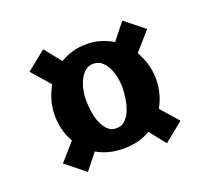

<svg xmlns="http://www.w3.org/2000/svg" viewBox="-87 -597 740 677"><g transform="rotate(-20 283.0 -258.0)"><path d="M134.8 -487.8 184.6 -425.3Q205.1 -438 229.5 -445.3Q253.9 -452.6 283.2 -452.6Q312.5 -452.6 336.9 -445.1Q361.3 -437.5 381.8 -424.8L431.6 -487.3L503.9 -429.7L443.4 -360.8Q473.1 -310.1 473.1 -253.9Q473.1 -197.8 446.3 -150.9L503.9 -85.4L431.6 -27.3L383.8 -87.4Q341.8 -61.5 282.7 -61.5Q253.4 -61.5 228.3 -68.1Q203.1 -74.7 182.6 -86.9L135.3 -27.3L62.5 -85.4L120.1 -150.9Q93.3 -197.8 93.3 -253.9Q93.3 -281.7 100.8 -308.8Q108.4 -335.9 122.6 -360.8L62.5 -429.7ZM283.2 -379.4Q263.7 -379.4 250.7 -367.4Q237.8 -355.5 230 -338.4Q222.2 -321.3 218.8 -302.2Q215.3 -283.2 215.3 -268.6Q215.3 -250 218.3 -227.1Q221.2 -204.1 229 -184.3Q236.8 -164.6 249.8 -151.1Q262.7 -137.7 283.2 -137.7Q303.7 -137.7 316.9 -151.1Q330.1 -164.6 337.6 -184.3Q345.2 -204.1 348.4 -227.1Q351.6 -250 351.6 -268.6Q351.6 -283.2 348.1 -302.2Q344.7 -321.3 336.7 -338.4Q328.6 -355.5 315.7 -367.4Q302.7 -379.4 283.2 -379.4Z"/></g></svg>

Font: DimaBanoo
Style: Bold
Weight: 800
Designer: R.Balvardi
Foundry: R.Balvardi
Version: Version 1.0.0-alpha3